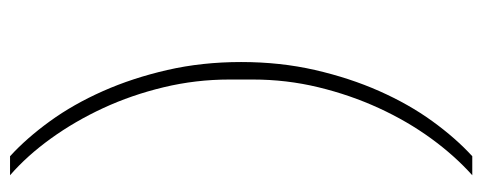

<svg xmlns="http://www.w3.org/2000/svg" viewBox="-302 -498 938 373"><g transform="rotate(-90 166.5 -311.0)"><path d="M233 -311Q233 -235 217.5 -167.5Q202 -100 176.5 -42.5Q151 15 118 60.5Q85 106 50 138H13Q51 104 84.5 58Q118 12 143.5 -43.5Q169 -99 184 -161Q199 -223 199 -288V-334Q199 -399 184 -461.5Q169 -524 143.5 -579Q118 -634 84.5 -680.5Q51 -727 13 -760H50Q85 -728 118 -682.5Q151 -637 176.5 -579.5Q202 -522 217.5 -454.5Q233 -387 233 -311Z"/></g></svg>

Font: IBM Plex Sans Hebrew ExtraLight
Style: Regular
Weight: 200
Designer: Mike Abbink, Paul van der Laan, Pieter van Rosmalen, Yanek Iontef
Foundry: Bold Monday
Version: Version 1.2